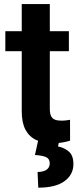

<svg xmlns="http://www.w3.org/2000/svg" viewBox="-20 -678 377 922"><path d="M310.8 -528.3V-432H5.6V-528.3ZM84.4 -658.5H219.2V-155.8Q219.2 -132.4 225.5 -120.1Q231.7 -107.7 244.2 -103.2Q256.6 -98.6 274.7 -98.6Q287.7 -98.6 298.2 -100Q308.8 -101.3 316.3 -102.7L316.5 -2.6Q299.6 2.8 278.9 6.3Q258.2 9.8 232.9 9.8Q188 9.8 154.4 -5.5Q120.9 -20.7 102.6 -54.5Q84.4 -88.3 84.4 -143.7ZM163 -2.9H264.3L258.7 25.3Q286.4 30.2 309.5 48.9Q332.5 67.6 332.5 109.8Q332.5 160.9 289.6 192.1Q246.8 223.2 163.8 223.2L160.4 147.9Q177 147.9 190.1 143.6Q203.3 139.3 211.1 130Q218.8 120.7 218.8 106Q218.8 85.1 202.1 76.9Q185.4 68.8 147.9 66.2Z"/></svg>

Font: Vazirmatn
Style: Regular
Weight: 400
Designer: Saber Rastikerdar
Foundry: Saber Rastikerdar
Version: Version 33.003;September 2, 2022;FontCreator 14.0.0.2862 64-